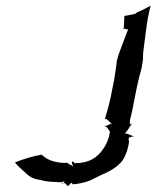

<svg xmlns="http://www.w3.org/2000/svg" viewBox="-20 -620 532 653"><path d="M31 -67C40 -56 53 -44 66 -33C83 -15 101 -10 117 -8C134 -3 154 -1 175 -1L174 0H185C189 -1 197 -2 202 -4C200 -3 197 -1 196 1C197 2 199 3 200 3C205 5 207 9 208 11C207 11 207 12 208 12V13L214 10C222 6 219 0 223 2C225 3 227 6 228 7C249 5 268 1 286 -6C305 -15 321 -24 340 -32C365 -44 388 -59 401 -81C410 -98 416 -116 419 -138C418 -140 417 -146 418 -150C420 -156 424 -152 426 -154C429 -156 434 -157 437 -156V-157C426 -157 415 -167 404 -166C408 -169 412 -175 415 -179L426 -196C427 -198 430 -200 431 -201C430 -200 426 -199 424 -198C423 -198 422 -198 421 -197L422 -202V-207H421C425 -225 431 -247 434 -266L446 -326C450 -346 456 -368 461 -386L466 -415C467 -425 466 -439 468 -450L477 -519C480 -546 486 -575 492 -600H491C479 -594 463 -584 446 -578L440 -573C429 -570 415 -568 404 -566L403 -565C402 -549 402 -533 400 -517C401 -518 402 -521 402 -523C404 -522 407 -521 408 -521C410 -520 414 -520 416 -521C412 -510 407 -499 403 -487L389 -450C386 -440 380 -427 379 -418L378 -417C376 -397 372 -373 369 -353L356 -287C351 -264 343 -236 337 -216V-215C345 -218 352 -203 360 -200C352 -198 343 -190 335 -192V-191C344 -191 350 -177 354 -172C351 -150 343 -132 334 -118C311 -82 282 -65 233 -65L232 -67C228 -74 221 -70 226 -61C228 -59 228 -55 230 -53C227 -55 226 -57 223 -58C215 -60 211 -66 210 -66C172 -65 142 -74 123 -93C123 -94 122 -94 122 -94C95 -90 56 -78 32 -68ZM193 3C194 3 195 3 196 2C195 3 193 4 193 5C192 8 188 4 193 3Z"/></svg>

Font: Charger Mayhem
Style: Obl
Weight: 400
Designer: Jasper
Foundry: Cannot Into Space Fonts
Version: Version 0.98